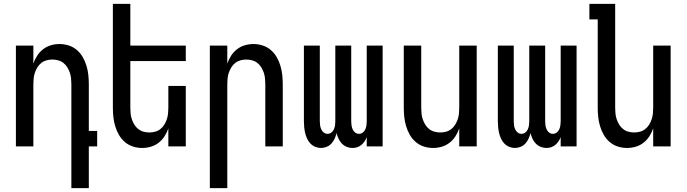

<svg xmlns="http://www.w3.org/2000/svg" viewBox="-20 -755 3540 990"><path d="M348 215V-320Q348 -335 346.5 -350.5Q345 -366 340 -380.5Q335 -395 327 -408Q319 -421 307 -430.5Q295 -440 280 -444Q265 -448 250 -448Q235 -448 220 -444Q205 -440 193 -430.5Q181 -421 173 -408Q165 -395 160 -380.5Q155 -366 153.5 -350.5Q152 -335 152 -320V0H62V-520H152V-427Q159 -448 171.5 -467.5Q184 -487 202 -501Q220 -515 242 -521.5Q264 -528 287 -528Q311 -528 334.5 -520.5Q358 -513 376.5 -497Q395 -481 407 -460Q419 -439 426 -415.5Q433 -392 435.5 -368Q438 -344 438 -320V-80H481V0H438V215Z M713 8Q689 8 665.5 0.5Q642 -7 623.5 -23Q605 -39 593 -60Q581 -81 574 -104.5Q567 -128 564.5 -152Q562 -176 562 -200V-735H652V-520H938V-440H652V-200Q652 -185 653.5 -169.5Q655 -154 660 -139.5Q665 -125 673 -112Q681 -99 693 -89.5Q705 -80 720 -76Q735 -72 750 -72Q765 -72 780 -76Q795 -80 807 -89.5Q819 -99 827 -112Q835 -125 840 -139.5Q845 -154 846.5 -169.5Q848 -185 848 -200V-312H938V0H848V-93Q841 -72 828.5 -52.5Q816 -33 798 -19Q780 -5 758 1.5Q736 8 713 8Z M1062 215V-520H1152V-427Q1159 -448 1171.5 -467.5Q1184 -487 1202 -501Q1220 -515 1242 -521.5Q1264 -528 1287 -528Q1311 -528 1334.5 -520.5Q1358 -513 1376.5 -497Q1395 -481 1407 -460Q1419 -439 1426 -415.5Q1433 -392 1435.5 -368Q1438 -344 1438 -320V0H1348V-320Q1348 -335 1346.5 -350.5Q1345 -366 1340 -380.5Q1335 -395 1327 -408Q1319 -421 1307 -430.5Q1295 -440 1280 -444Q1265 -448 1250 -448Q1235 -448 1220 -444Q1205 -440 1193 -430.5Q1181 -421 1173 -408Q1165 -395 1160 -380.5Q1155 -366 1153.5 -350.5Q1152 -335 1152 -320V215Z M1635 8Q1620 8 1605.5 2Q1591 -4 1580.5 -15Q1570 -26 1563.5 -40Q1557 -54 1553.5 -69Q1550 -84 1548.5 -99.5Q1547 -115 1547 -130V-520H1629V-130Q1629 -119 1630.5 -108.5Q1632 -98 1636.5 -88Q1641 -78 1649.5 -71.5Q1658 -65 1669 -65Q1680 -65 1688.5 -71.5Q1697 -78 1701.5 -88Q1706 -98 1707.5 -108.5Q1709 -119 1709 -130V-520H1791V-130Q1791 -119 1792.5 -108.5Q1794 -98 1798.5 -88Q1803 -78 1811.5 -71.5Q1820 -65 1831 -65Q1842 -65 1850.5 -71.5Q1859 -78 1863.5 -88Q1868 -98 1869.5 -108.5Q1871 -119 1871 -130V-520H1953V0H1871V-48Q1867 -37 1860 -26.5Q1853 -16 1843.5 -8Q1834 0 1822 4Q1810 8 1797 8Q1782 8 1767.5 2Q1753 -4 1742.5 -15Q1732 -26 1725.5 -40Q1719 -54 1715 -69Q1712 -54 1705.5 -40Q1699 -26 1689 -15Q1679 -4 1664.5 2Q1650 8 1635 8Z M2213 8Q2189 8 2165.5 0.5Q2142 -7 2123.5 -23Q2105 -39 2093 -60Q2081 -81 2074 -104.5Q2067 -128 2064.5 -152Q2062 -176 2062 -200V-520H2152V-200Q2152 -185 2153.5 -169.5Q2155 -154 2160 -139.5Q2165 -125 2173 -112Q2181 -99 2193 -89.5Q2205 -80 2220 -76Q2235 -72 2250 -72Q2265 -72 2280 -76Q2295 -80 2307 -89.5Q2319 -99 2327 -112Q2335 -125 2340 -139.5Q2345 -154 2346.5 -169.5Q2348 -185 2348 -200V-520H2438V0H2348V-93Q2341 -72 2328.5 -52.5Q2316 -33 2298 -19Q2280 -5 2258 1.5Q2236 8 2213 8Z M2635 8Q2620 8 2605.5 2Q2591 -4 2580.5 -15Q2570 -26 2563.5 -40Q2557 -54 2553.5 -69Q2550 -84 2548.5 -99.5Q2547 -115 2547 -130V-520H2629V-130Q2629 -119 2630.5 -108.5Q2632 -98 2636.5 -88Q2641 -78 2649.5 -71.5Q2658 -65 2669 -65Q2680 -65 2688.5 -71.5Q2697 -78 2701.5 -88Q2706 -98 2707.5 -108.5Q2709 -119 2709 -130V-520H2791V-130Q2791 -119 2792.5 -108.5Q2794 -98 2798.5 -88Q2803 -78 2811.5 -71.5Q2820 -65 2831 -65Q2842 -65 2850.5 -71.5Q2859 -78 2863.5 -88Q2868 -98 2869.5 -108.5Q2871 -119 2871 -130V-520H2953V0H2871V-48Q2867 -37 2860 -26.5Q2853 -16 2843.5 -8Q2834 0 2822 4Q2810 8 2797 8Q2782 8 2767.5 2Q2753 -4 2742.5 -15Q2732 -26 2725.5 -40Q2719 -54 2715 -69Q2712 -54 2705.5 -40Q2699 -26 2689 -15Q2679 -4 2664.5 2Q2650 8 2635 8Z M3213 8Q3189 8 3165.5 0.5Q3142 -7 3123.5 -23Q3105 -39 3093 -60Q3081 -81 3074 -104.5Q3067 -128 3064.5 -152Q3062 -176 3062 -200V-655H3019V-735H3152V-200Q3152 -185 3153.5 -169.5Q3155 -154 3160 -139.5Q3165 -125 3173 -112Q3181 -99 3193 -89.5Q3205 -80 3220 -76Q3235 -72 3250 -72Q3265 -72 3280 -76Q3295 -80 3307 -89.5Q3319 -99 3327 -112Q3335 -125 3340 -139.5Q3345 -154 3346.5 -169.5Q3348 -185 3348 -200V-520H3438V0H3348V-93Q3341 -72 3328.5 -52.5Q3316 -33 3298 -19Q3280 -5 3258 1.5Q3236 8 3213 8Z"/></svg>

Font: Iosevka Term Curly Medium
Style: Regular
Weight: 500
Designer: Belleve Invis
Foundry: Belleve Invis
Version: Version 32.3.0